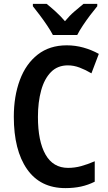

<svg xmlns="http://www.w3.org/2000/svg" viewBox="-20 -957 557 987"><path d="M329 -621Q276 -621 242 -586.5Q208 -552 191.5 -492Q175 -432 175 -356Q175 -231 214 -162.5Q253 -94 330 -94Q364 -94 397 -103Q430 -112 467 -128V-23Q433 -6 396.5 2Q360 10 316 10Q187 10 119 -87.5Q51 -185 51 -357Q51 -462 82 -545.5Q113 -629 174 -676.5Q235 -724 323 -724Q367 -724 408.5 -712.5Q450 -701 488 -680L450 -580Q420 -598 389.5 -609.5Q359 -621 329 -621ZM252 -777Q241 -798 223 -825Q205 -852 185 -878.5Q165 -905 149 -925V-937H220Q240 -921 265.5 -898Q291 -875 314 -848Q338 -877 362 -897.5Q386 -918 409 -937H480V-925Q464 -906 444 -879.5Q424 -853 406 -826Q388 -799 377 -777Z"/></svg>

Font: Noto Sans Malayalam Condensed SemiBold
Style: Regular
Weight: 600
Width: 3
Designer: Jelle Bosma - Monotype Design Team
Foundry: Monotype Imaging Inc.
Version: Version 2.104; ttfautohint (v1.8.4.7-5d5b)